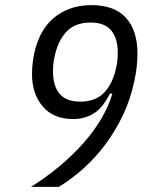

<svg xmlns="http://www.w3.org/2000/svg" viewBox="-20 -730 580 750"><path d="M265 -265Q189 -265 147 -314Q105 -363 105 -441Q105 -464 108 -486.5Q111 -509 114 -523Q123 -564 141 -598.5Q159 -633 187 -657.5Q215 -682 252.5 -696Q290 -710 337 -710Q427 -710 472 -660.5Q517 -611 517 -520Q517 -491 513.5 -464Q510 -437 505 -415Q490 -342 460 -279.5Q430 -217 391 -165Q352 -113 305.5 -71.5Q259 -30 210 0H101Q160 -37 211.5 -80Q263 -123 304.5 -169.5Q346 -216 375 -265Q404 -314 419 -364H409Q382 -309 346.5 -287Q311 -265 265 -265ZM293 -333Q355 -333 389 -370.5Q423 -408 435 -472Q437 -480 438.5 -493.5Q440 -507 440 -524Q440 -581 414 -611.5Q388 -642 334 -642Q272 -642 238 -604.5Q204 -567 192 -503Q190 -495 188.5 -481.5Q187 -468 187 -451Q187 -394 213 -363.5Q239 -333 293 -333Z"/></svg>

Font: IBM Plex Sans Condensed
Style: Italic
Weight: 400
Width: 3
Italic angle: -11°
Designer: Mike Abbink, Paul van der Laan, Pieter van Rosmalen
Foundry: Bold Monday
Version: Version 1.3